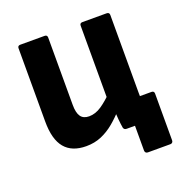

<svg xmlns="http://www.w3.org/2000/svg" viewBox="-115 -595 780 822"><g transform="rotate(-20 275.0 -184.0)"><path d="M421 126Q415 126 411.5 122.5Q408 119 408 113V0H378L471 -112H524Q536 -112 536 -100V113Q536 119 532.5 122.5Q529 126 524 126ZM183 11Q118 11 85.5 -28Q53 -67 53 -148V-482Q53 -494 65 -494H176Q188 -494 188 -482V-175Q188 -139 200 -122Q212 -105 238 -105Q267 -105 295 -124Q323 -143 353 -174L363 -89Q339 -62 311.5 -39Q284 -16 252.5 -2.5Q221 11 183 11ZM370 0Q359 0 356 -10Q353 -28 351 -49.5Q349 -71 348 -91L336 -141V-482Q336 -494 348 -494H458Q471 -494 471 -482V-127Q471 -96 472 -68Q473 -40 476 -14Q478 0 464 0Z"/></g></svg>

Font: Sofia Sans Semi Condensed ExtraBold
Style: Regular
Weight: 800
Designer: Botio Nikoltchev, Ani Petrova
Foundry: lettersoup
Version: Version 4.100